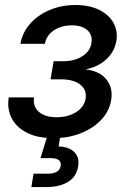

<svg xmlns="http://www.w3.org/2000/svg" viewBox="-20 -547 516 771"><path d="M194.3 7.8Q130.9 7.8 88.4 -13.9Q45.9 -35.6 26.9 -72.5Q7.8 -109.4 15.1 -155.8H116.7Q111.3 -118.7 136.5 -97.4Q161.6 -76.2 207 -76.2Q253.4 -76.2 285.9 -96.9Q318.4 -117.7 323.7 -150.9Q329.6 -185.1 302.7 -206.8Q275.9 -228.5 223.6 -228.5H183.1L195.3 -301.3H235.4Q279.8 -301.3 310.8 -321.3Q341.8 -341.3 347.2 -374Q352.5 -406.2 330.8 -425.8Q309.1 -445.3 268.6 -445.3Q227.5 -445.3 197 -425.5Q166.5 -405.8 160.2 -371.1H62Q69.8 -416.5 101.1 -451.7Q132.3 -486.8 179.4 -506.8Q226.6 -526.9 283.2 -526.9Q338.9 -526.9 377.9 -507.6Q417 -488.3 435.3 -455.8Q453.6 -423.3 447.3 -382.8Q439.9 -339.4 407 -308.8Q374 -278.3 325.7 -269V-268.1Q382.3 -260.7 408.4 -226.6Q434.6 -192.4 426.3 -144.5Q418.9 -100.6 386.7 -66.2Q354.5 -31.7 304.4 -12Q254.4 7.8 194.3 7.8ZM106 204.1 114.7 150.4H171.9Q218.8 150.4 223.6 119.1Q229 87.9 182.1 87.9H142.6L176.8 -22.9H226.1L222.2 0L215.3 41Q257.8 42.5 278.8 64.2Q299.8 85.9 293.9 120.6Q286.6 163.6 252.7 183.8Q218.8 204.1 166.5 204.1Z"/></svg>

Font: Inter Display Medium
Style: Italic
Weight: 500
Italic angle: -9.39999°
Designer: Rasmus Andersson
Foundry: rsms
Version: Version 4.000;git-a52131595